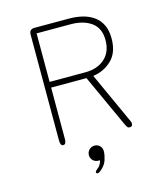

<svg xmlns="http://www.w3.org/2000/svg" viewBox="-119 -710 857 992"><g transform="rotate(-15 309.5 -214.0)"><path d="M162 -588.5V-329H353.5Q417.5 -329 457.2 -364.2Q497 -399.5 497 -463.5Q497 -527.5 454.5 -558Q412 -588.5 344 -588.5ZM130.5 -24V-590.5Q130.5 -619 159 -619H344Q383 -619 416.5 -610.5Q450 -602 475.5 -583.5Q501 -565 515.2 -535.5Q529.5 -506 529.5 -463.5Q529.5 -388 487.8 -348Q446 -308 388 -300.5L514 -24Q516 -20 516.5 -16.8Q517 -13.5 517 -10.5Q517 -2.5 512.5 1.2Q508 5 502.5 5Q493.5 5 489.2 -0.5Q485 -6 479.5 -17.5L351 -298.5H162V-24Q162 5 146 5Q130.5 5 130.5 -24ZM300.5 49Q316.5 49 328.2 59.8Q340 70.5 340 89.5Q340 108 331.5 135.2Q323 162.5 295 184.5Q290.5 188 286.8 189.8Q283 191.5 279.5 191.5Q276 191.5 274 188.8Q272 186 272 184.5Q272 181 275.2 177Q278.5 173 284 169Q294.5 162 300.5 151.2Q306.5 140.5 308.5 129Q307.5 129.5 304.8 129.5Q302 129.5 300.5 129.5Q283.5 129.5 271.8 118Q260 106.5 260 89.5Q260 73 271.8 61Q283.5 49 300.5 49Z"/></g></svg>

Font: Sono Monospace ExtraLight
Style: Regular
Weight: 250
Version: Version 2.112